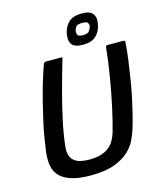

<svg xmlns="http://www.w3.org/2000/svg" viewBox="-129 -975 903 1078"><g transform="rotate(-15 322.5 -436.0)"><path d="M265 10Q198 10 156 -3Q114 -16 91.5 -37Q69 -58 61 -83Q53 -108 52.5 -132Q52 -156 54 -175Q59 -215 66.5 -261Q74 -307 83 -346Q94 -394 107.5 -449.5Q121 -505 137.5 -560.5Q154 -616 171 -663Q173 -668 177.5 -670.5Q182 -673 188 -673Q209 -673 229.5 -673Q250 -673 272 -673Q280 -673 280.5 -670.5Q281 -668 276 -653Q264 -613 252 -570Q240 -527 228 -482Q208 -406 192 -333Q176 -260 168 -191Q165 -170 166.5 -152.5Q168 -135 175.5 -121Q183 -107 196 -97.5Q209 -88 230 -83Q251 -78 281 -78Q318 -78 345 -86Q372 -94 391.5 -108.5Q411 -123 423.5 -144Q436 -165 444 -191Q463 -259 478.5 -331Q494 -403 507 -479Q515 -525 521 -568.5Q527 -612 531 -653Q533 -668 534.5 -670.5Q536 -673 545 -673Q567 -673 588.5 -673Q610 -673 632 -673Q639 -673 642.5 -670.5Q646 -668 645 -663Q642 -616 634.5 -561Q627 -506 618 -450.5Q609 -395 599 -348Q590 -308 579 -261.5Q568 -215 555 -175Q547 -151 532.5 -120Q518 -89 487 -59.5Q456 -30 402.5 -10Q349 10 265 10ZM521 -797Q513 -757 487 -733.5Q461 -710 413 -710Q362 -710 346.5 -733.5Q331 -757 340 -797Q348 -835 373.5 -858.5Q399 -882 450 -882Q498 -882 514 -858.5Q530 -835 521 -797ZM474 -799Q476 -812 470 -821Q464 -830 439 -830Q412 -830 403.5 -821Q395 -812 392 -799Q389 -787 393.5 -774.5Q398 -762 425 -762Q453 -762 462 -774.5Q471 -787 474 -799Z"/></g></svg>

Font: Glory SemiBold
Style: Italic
Weight: 600
Italic angle: -12°
Designer: Robert Leuschke
Foundry: Robert Leuschke
Version: Version 1.011